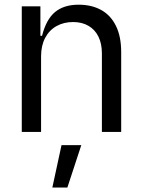

<svg xmlns="http://www.w3.org/2000/svg" viewBox="-20 -573 621 834"><path d="M158.4 0H74.6V-545.5H155.5V-417.6H162.6Q181.1 -489.7 219.6 -521.1Q258.2 -552.6 321.7 -552.6Q377.8 -552.6 419.2 -529.8Q460.6 -507.1 483.5 -460.9Q506.4 -414.8 506.4 -346.6V0H422.6V-340.9Q422.6 -383.5 407.5 -414.1Q392.4 -444.6 364.2 -460.9Q335.9 -477.3 297.6 -477.3Q257.1 -477.3 225.5 -459.7Q193.9 -442.1 176.1 -408.4Q158.4 -374.6 158.4 -328.1ZM272.7 241.5H207.4L247.2 57.5H333.1Z"/></svg>

Font: Riot Sans
Style: Regular
Weight: 400
Designer: Rasmus Andersson
Foundry: rsms
Version: Version 4.001